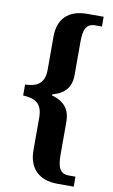

<svg xmlns="http://www.w3.org/2000/svg" viewBox="-97 -810 579 986"><g transform="rotate(10 192.5 -317.0)"><path d="M276 126H361V74H327C278 74 266 39 266 -24V-196C266 -258 236 -298 170 -316V-322C238 -339 266 -379 266 -440V-611C266 -675 278 -709 327 -709H361V-760H276C177 -760 125 -707 125 -615V-442C125 -366 81 -349 24 -347V-290C81 -287 125 -271 125 -193V-22C125 69 177 126 276 126Z"/></g></svg>

Font: Noto Serif Georgian Condensed Bold
Style: Regular
Weight: 700
Width: 3
Designer: Monotype Design Team, Akaki Razmadze
Foundry: Google LLC
Version: Version 2.003